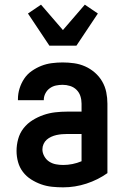

<svg xmlns="http://www.w3.org/2000/svg" viewBox="-20 -796 540 824"><path d="M251 8Q227 8 203 5.5Q179 3 156.5 -5Q134 -13 113.5 -26Q93 -39 78.5 -58Q64 -77 57.5 -100.5Q51 -124 51 -148Q51 -174 58 -199.5Q65 -225 81 -245.5Q97 -266 119.5 -280Q142 -294 166.5 -302.5Q191 -311 217 -314Q243 -317 269 -317H330V-351Q330 -368 325 -383.5Q320 -399 308.5 -410.5Q297 -422 281 -427Q265 -432 249 -432Q234 -432 220 -429Q206 -426 194 -417.5Q182 -409 175 -395.5Q168 -382 168 -368V-366H57V-371Q57 -394 64 -416.5Q71 -439 84 -458.5Q97 -478 116.5 -491.5Q136 -505 157.5 -513.5Q179 -522 202.5 -525Q226 -528 249 -528Q274 -528 298.5 -524.5Q323 -521 345.5 -511Q368 -501 387 -484.5Q406 -468 418.5 -446.5Q431 -425 436 -400.5Q441 -376 441 -351V-53Q400 -24 351 -8Q302 8 251 8ZM251 -88Q271 -88 291 -92Q311 -96 330 -104V-221H269Q257 -221 245.5 -220Q234 -219 222.5 -216.5Q211 -214 200 -209Q189 -204 180.5 -196.5Q172 -189 167 -178Q162 -167 162 -155Q162 -140 170 -125.5Q178 -111 191 -102.5Q204 -94 219.5 -91Q235 -88 251 -88ZM192 -600 100 -738 156 -776 250 -667 344 -776 400 -738 308 -600Z"/></svg>

Font: Moesevka
Style: Bold
Weight: 700
Monospace: yes
Designer: Belleve Invis
Foundry: Belleve Invis
Version: Version 32.5.0; ttfautohint (v1.8.4)